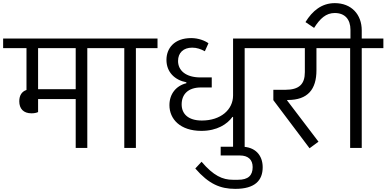

<svg xmlns="http://www.w3.org/2000/svg" viewBox="-40 -944 2466 1225"><path d="M161 -221C178 -221 193 -224 203 -229V-312H443V0H517V-637H655V-698H-20V-637H129V-370C99 -360 83 -335 83 -298C83 -250 110 -221 161 -221ZM443 -637V-375H203V-637Z M753 0H827V-637H965V-698H615V-637H753Z M1447 0H1521V-637H1659V-698H1447V-335C1447 -244 1368 -175 1248 -175C1160 -175 1119 -218 1119 -278C1119 -341 1159 -386 1242 -386H1311V-450H1239C1146 -450 1096 -494 1096 -555C1096 -607 1130 -640 1186 -640C1216 -640 1241 -631 1267 -617L1290 -668C1268 -684 1227 -701 1180 -701C1071 -701 1022 -635 1022 -562C1022 -484 1075 -433 1149 -419V-413C1084 -397 1041 -345 1041 -273C1041 -184 1110 -109 1245 -109C1345 -109 1410 -152 1443 -198H1447Z M1461 261C1587 261 1636 207 1636 123C1636 47 1589 -8 1501 -8H1368V48H1491C1543 48 1572 75 1572 122C1572 176 1543 203 1479 203H1445C1380 203 1322 177 1246 88L1206 131C1292 230 1365 261 1461 261Z M1935 2 1992 -40 1792 -303V-306H1796C1924 -306 1979 -374 1979 -496V-637H2096V-698H1619V-637H1905V-484C1905 -407 1869 -371 1779 -371H1704V-305Z M2194 0H2268V-637H2406V-698H2268V-750C2268 -851 2203 -924 2096 -924C2013 -924 1953 -875 1909 -803L1964 -766C2002 -826 2040 -861 2096 -861C2160 -861 2196 -821 2196 -754V-698H2056V-637H2194Z"/></svg>

Font: IBM Plex Devanagari
Style: Regular
Weight: 400
Designer: Mike Abbink, Paul van der Laan, Pieter van Rosmalen, Erin McLaughlin
Foundry: Bold Monday
Version: Version 1.0